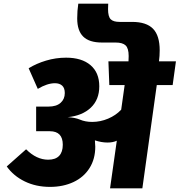

<svg xmlns="http://www.w3.org/2000/svg" viewBox="-20 -1032 984 1052"><path d="M926 -566H839L760 0H583L620 -261Q599 -251 569 -251Q536 -251 500 -263Q502 -241 502 -228Q502 -161 470.5 -111Q439 -61 382.5 -34.5Q326 -8 254 -8Q177 -8 115.5 -38Q54 -68 17 -120L123 -214Q180 -157 244 -157Q284 -157 304 -178Q324 -199 324 -239Q324 -313 253 -313H178V-448H246Q289 -448 312 -468.5Q335 -489 335 -522Q335 -550 320.5 -563Q306 -576 281 -576Q239 -576 187 -545L137 -658Q179 -684 232.5 -700Q286 -716 342 -716Q428 -716 476 -675Q524 -634 524 -559Q524 -486 477.5 -442Q431 -398 351 -390Q390 -388 417 -377Q447 -364 485 -364Q530 -364 572.5 -382Q615 -400 644 -431L663 -566H579L574 -696H684Q685 -707 685 -725Q685 -767 668.5 -783Q652 -799 613 -799H538Q469 -799 436 -831.5Q403 -864 403 -931Q403 -973 409 -1012H573Q572 -1001 572 -982Q572 -941 586.5 -926.5Q601 -912 635 -912H704Q782 -912 818.5 -874.5Q855 -837 855 -756Q855 -725 851 -696H944Z"/></svg>

Font: FiraGO Heavy
Style: Italic
Weight: 900
Italic angle: -8°
Designer: bBox Type GmbH
Foundry: bBox Type GmbH
Version: Version 1.001